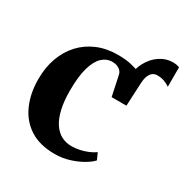

<svg xmlns="http://www.w3.org/2000/svg" viewBox="-152 -763 868 899"><g transform="rotate(30 282.5 -313.5)"><path d="M441.5 -353 399.5 -408.5 386.5 -469Q386.5 -519 407 -557Q427.5 -595 460 -616.5Q492.5 -638 528.5 -638Q551 -638 565 -631.5V-526.5Q551 -536.5 534.2 -542.5Q517.5 -548.5 497.5 -548.5Q484 -549 473.2 -542Q462.5 -535 455.5 -519Q448.5 -503 447.5 -475.5ZM263 11Q182 11 128.8 -23.2Q75.5 -57.5 48.8 -117.8Q22 -178 22 -255.5Q22 -319 41 -371Q60 -423 95.2 -460.8Q130.5 -498.5 179.5 -519Q228.5 -539.5 289 -539.5Q331 -539.5 360.8 -532.5Q390.5 -525.5 411.5 -517.5Q432.5 -509.5 447 -507L441.5 -353H361.5L339 -459.5Q337 -471 329.2 -479.8Q321.5 -488.5 309.8 -493.2Q298 -498 282.5 -498Q252 -498 228.2 -476Q204.5 -454 190.8 -406.5Q177 -359 177 -282.5Q177 -225 186.8 -183Q196.5 -141 214.5 -113.8Q232.5 -86.5 257.5 -73.2Q282.5 -60 313 -60Q335 -60 357.5 -65Q380 -70 400 -78.5Q420 -87 434 -97.5L450 -62Q436.5 -46.5 407.8 -29.5Q379 -12.5 341.5 -0.8Q304 11 263 11Z"/></g></svg>

Font: Merriweather 96pt
Style: Bold
Weight: 700
Version: Version 2.100